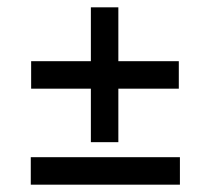

<svg xmlns="http://www.w3.org/2000/svg" viewBox="-20 -504 574 524"><path d="M468 -262H303V-116H228V-262H65V-337H228V-484H303V-337H468ZM471 0H64V-75H471Z"/></svg>

Font: Rufina
Style: Bold
Weight: 700
Designer: Martin Sommaruga
Foundry: Martin Sommaruga
Version: Version 1.001